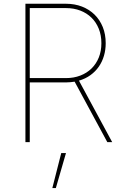

<svg xmlns="http://www.w3.org/2000/svg" viewBox="-20 -747 655 1009"><path d="M113.6 0V-727.3H326.7Q372.5 -727.3 410.9 -712.4Q449.2 -697.4 476.9 -670.3Q504.6 -643.1 520.1 -604.9Q535.5 -566.8 535.5 -519.9Q535.5 -485.1 526.3 -453.7Q517 -422.2 499.3 -396.7Q481.5 -371.1 455.3 -352.1Q429 -333.1 394.9 -323.2L569.6 0H544L372.2 -317.8Q360.8 -316.1 349.4 -315Q338.1 -313.9 326.7 -313.9H136.4V0ZM136.4 -336.6H326.7Q367.9 -336.6 402 -349.8Q436.1 -362.9 460.8 -386.9Q485.4 -410.9 499.1 -444.6Q512.8 -478.3 512.8 -519.9Q512.8 -561.8 499.1 -595.9Q485.4 -630 460.8 -654.1Q436.1 -678.3 402 -691.4Q367.9 -704.5 326.7 -704.5H136.4ZM255 241.5 301.8 57.5H326.7L273.4 241.5Z"/></svg>

Font: Inter P Thin
Style: Regular
Weight: 100
Designer: Rasmus Andersson
Foundry: rsms
Version: Version 3.018;git-588b23468